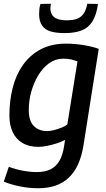

<svg xmlns="http://www.w3.org/2000/svg" viewBox="-26 -781 566 1021"><path d="M-6 185 21 106Q55 119 94.5 126.5Q134 134 170 134Q212 134 241.5 120Q271 106 289.5 75Q308 44 315 -5L320 -37Q299 -26 273.5 -18Q248 -10 223 -5Q198 0 178 0Q128 0 93 -21Q58 -42 41 -79.5Q24 -117 24 -167Q24 -245 41.5 -314Q59 -383 96 -435.5Q133 -488 190 -518.5Q247 -549 326 -549Q347 -549 371.5 -547Q396 -545 419.5 -541Q443 -537 463.5 -532Q484 -527 499 -521L418 -9Q400 106 340.5 163Q281 220 178 220Q129 220 81.5 210.5Q34 201 -6 185ZM386 -455Q372 -460 354.5 -464.5Q337 -469 310 -469Q269 -469 235.5 -445Q202 -421 178 -381.5Q154 -342 140.5 -294Q127 -246 127 -196Q127 -138 154 -111Q181 -84 224 -84Q241 -84 260.5 -89Q280 -94 299.5 -101.5Q319 -109 332 -119ZM317 -605Q273 -605 243 -614Q213 -623 197.5 -645.5Q182 -668 182 -707Q182 -721 183.5 -734Q185 -747 189 -760L245 -761Q243 -753 242.5 -747Q242 -741 242 -734Q243 -712 253.5 -698.5Q264 -685 283.5 -679Q303 -673 328 -673Q365 -673 387 -682.5Q409 -692 421 -712Q433 -732 438 -761L495 -760Q487 -701 465 -666.5Q443 -632 406.5 -618.5Q370 -605 317 -605Z"/></svg>

Font: Georama ExtraCondensed Thin Medium
Style: Italic
Weight: 500
Italic angle: -9°
Version: Version 1.001